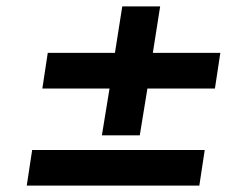

<svg xmlns="http://www.w3.org/2000/svg" viewBox="-20 -583 788 603"><path d="M300 -158 324 -305H113L130 -417H341L364 -563H483L460 -417H672L655 -305H443L419 -158ZM64 0 81 -112H623L606 0Z"/></svg>

Font: Nunito Sans 10pt Expanded ExtraBold
Style: Italic
Weight: 800
Width: 7
Italic angle: -9°
Designer: Vernon Adams
Foundry: Vernon Adams
Version: Version 3.101;gftools[0.9.27]